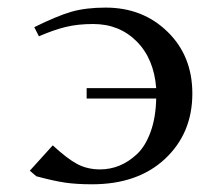

<svg xmlns="http://www.w3.org/2000/svg" viewBox="-20 -476 563 503"><path d="M58.1 -28.8 118.2 -95.2Q156.2 -60.1 182.6 -46.1Q209 -32.2 242.2 -32.2Q268.6 -32.2 292.7 -42Q316.9 -51.8 338.9 -72.3Q360.8 -92.8 374.5 -130.4Q388.2 -168 389.2 -217.8H207V-245.1H389.2Q383.3 -322.3 337.9 -367.7Q292.5 -413.1 224.1 -413.1Q183.6 -413.1 151.9 -405.3Q120.1 -397.5 82 -380.9L69.8 -404.8Q128.9 -434.1 166.7 -445.1Q204.6 -456.1 256.8 -456.1Q354 -456.1 418.9 -392.8Q483.9 -329.6 483.9 -231Q483.9 -127 412.6 -60.1Q341.3 6.8 221.2 6.8Q180.2 6.8 150.4 2.4Q120.6 -2 75.2 -14.2Z"/></svg>

Font: Dehuti
Style: Bold
Weight: 700
Version: Version 1.2